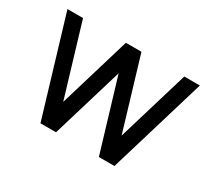

<svg xmlns="http://www.w3.org/2000/svg" viewBox="-102 -661 916 834"><g transform="rotate(30 356.5 -244.0)"><path d="M395.5 -488.3 502.9 -129.9 610.4 -488.3H688.5L542 0H463.9L356.4 -357.9L249 0H170.9L24.4 -488.3H102.5L210 -129.9L317.4 -488.3Z"/></g></svg>

Font: Sanitrixie
Style: Regular
Weight: 400
Designer: Jayvee D. Enaguas (Grand Chaos)
Version: Version 1.1 - 6/9/2013